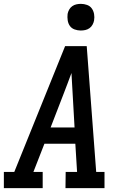

<svg xmlns="http://www.w3.org/2000/svg" viewBox="-28 -974 648 994"><path d="M-8 0V-84H46L309 -735H421L470 -84H513V0H311L312 -84H371L362 -230H202L145 -84H193V0ZM358 -314 348 -490Q346 -516 345 -542.5Q344 -569 342 -596Q332 -569 322 -542.5Q312 -516 302 -490L234 -314ZM390 -816Q374 -816 358.5 -821.5Q343 -827 334 -839.5Q325 -852 322.5 -868.5Q320 -885 322 -902Q324 -913 330 -924Q336 -935 346 -942Q356 -949 367.5 -951.5Q379 -954 391 -954Q407 -954 422.5 -948.5Q438 -943 447 -930.5Q456 -918 459 -901.5Q462 -885 459 -868Q457 -857 451 -846Q445 -835 435 -828Q425 -821 413.5 -818.5Q402 -816 390 -816Z"/></svg>

Font: Iosevka Etoile Medium
Style: Italic
Weight: 500
Italic angle: -9°
Designer: Belleve Invis
Foundry: Belleve Invis
Version: Version 22.1.2; ttfautohint (v1.8.4)